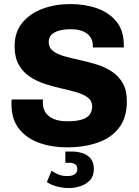

<svg xmlns="http://www.w3.org/2000/svg" viewBox="-20 -716 684 946"><path d="M309.5 10Q235.5 10 173.5 -12Q111.5 -34 74 -81Q36.5 -128 36.5 -203.5Q36.5 -209 36.5 -214.5Q36.5 -220 37.5 -226H192Q191 -221.5 191 -218Q191 -214.5 191 -210Q191 -182.5 204.2 -162Q217.5 -141.5 244.2 -130Q271 -118.5 311.5 -118.5Q356 -118.5 382.8 -126.8Q409.5 -135 421.8 -151.5Q434 -168 434 -191.5Q434 -219 413.2 -235Q392.5 -251 358.5 -261Q324.5 -271 283.8 -280Q243 -289 202.2 -302.2Q161.5 -315.5 127.5 -337.8Q93.5 -360 72.8 -396.5Q52 -433 52 -489Q52 -558 89.8 -603.8Q127.5 -649.5 189.8 -672.8Q252 -696 326.5 -696Q399.5 -696 459 -674.8Q518.5 -653.5 554.2 -609.2Q590 -565 590 -494.5V-482H437.5V-491Q437.5 -515.5 425 -533.8Q412.5 -552 388.2 -562Q364 -572 328.5 -572Q295 -572 270.5 -565Q246 -558 233 -544.2Q220 -530.5 220 -508.5Q220 -481 240.8 -465Q261.5 -449 295.8 -439.2Q330 -429.5 371.5 -420.5Q413 -411.5 454 -399Q495 -386.5 529.2 -364.8Q563.5 -343 584.2 -307.5Q605 -272 605 -217.5Q605 -136 566.2 -86Q527.5 -36 460.8 -13Q394 10 309.5 10ZM319 210.5Q290 210.5 261 203Q232 195.5 211 181L234 125.5Q248 135 266.5 143.2Q285 151.5 313.5 151.5Q334 151.5 347.5 143Q361 134.5 361 116.5Q361 100 350 93Q339 86 323 86H302V30.5H332.5Q360.5 30.5 385.5 38.2Q410.5 46 426.5 65Q442.5 84 442.5 117Q442.5 151.5 423.2 172Q404 192.5 375.5 201.5Q347 210.5 319 210.5Z"/></svg>

Font: Chivo Medium
Style: Regular
Weight: 500
Designer: Hector Gatti
Foundry: Omnibus-Type
Version: Version 2.002